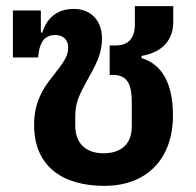

<svg xmlns="http://www.w3.org/2000/svg" viewBox="-20 -593 639 625"><path d="M320 12C457 12 543 -75 543 -217C543 -321 508 -383 441 -404V-411C515 -424 544 -468 544 -523V-573H419V-513C419 -464 393 -445 357 -445H337V-349H349C395 -349 409 -317 409 -261V-181C409 -125 375 -94 317 -94C261 -94 225 -125 225 -184V-215C225 -266 244 -293 262 -328C291 -380 312 -416 312 -468C312 -527 275 -564 220 -564C166 -564 132 -534 118 -487H113V-559H22V-406H104C108 -453 123 -479 160 -479C184 -479 202 -465 202 -438C202 -407 182 -384 151 -344C118 -303 91 -258 91 -186C91 -52 183 12 320 12Z"/></svg>

Font: IBM Plex Thai SemiBold
Style: Regular
Weight: 600
Designer: Mike Abbink, Paul van der Laan, Pieter van Rosmalen, Ben Mitchell, Mark Frömberg
Foundry: Bold Monday
Version: Version 1.0